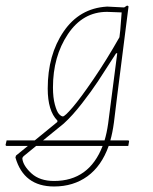

<svg xmlns="http://www.w3.org/2000/svg" viewBox="-51 -479 555 696"><path d="M-28 50 -31 47 -27 30H75L157 -37V-42Q122 -77 122 -158Q122 -280 179.5 -364.5Q237 -449 336 -455H340L399 -452L410 -459L415 -456L374 -133L362 -35Q357 2 349 30H415L417 33L414 50H343Q317 123 266 160Q215 197 145 197Q35 197 5 92L7 85L50 50ZM141 -162Q141 -125 148 -99.5Q155 -74 163 -65.5Q171 -57 177 -57Q184 -57 212 -89.5Q240 -122 287.5 -191.5Q335 -261 382 -344L385 -370L390 -434L337 -436Q249 -436 195 -355Q141 -274 141 -162ZM180 -31 105 30H328Q336 4 341 -31L374 -286H370Q327 -219 304 -184Q281 -149 246 -104Q211 -59 180 -31ZM30 96Q33 122 63 149.5Q93 177 145 177Q272 177 321 50H80L36 86Q30 91 30 96Z"/></svg>

Font: Alegreya Sans SC Thin
Style: Italic
Weight: 100
Italic angle: -7°
Designer: Juan Pablo del Peral
Foundry: Huerta Tipografica
Version: Version 2.007